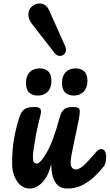

<svg xmlns="http://www.w3.org/2000/svg" viewBox="-20 -1084 633 1109"><path d="M152 5Q107 5 78.5 -37Q50 -79 50 -140Q50 -217 60.5 -279Q71 -341 93 -410Q102 -438 119.5 -452Q137 -466 178 -466Q201 -466 209 -459Q217 -452 217 -438Q217 -431 212 -411Q207 -391 201 -366Q195 -341 190 -317Q182 -274 176 -235.5Q170 -197 170 -177Q170 -155 175.5 -147Q181 -139 191 -139Q213 -139 250.5 -204Q288 -269 326 -410Q334 -439 350 -452.5Q366 -466 400 -466Q423 -466 432 -460.5Q441 -455 441 -440Q441 -426 435.5 -397Q430 -368 422.5 -332Q415 -296 407 -259Q399 -222 393.5 -192Q388 -162 388 -145Q388 -125 396.5 -115Q405 -105 417 -105Q439 -105 467.5 -132Q496 -159 538 -209Q546 -218 552.5 -220.5Q559 -223 565 -223Q579 -223 586 -210.5Q593 -198 593 -178Q593 -164 590 -147.5Q587 -131 574 -116Q552 -89 522 -61Q492 -33 454 -14Q416 5 369 5Q320 5 298 -33.5Q276 -72 276 -136Q259 -66 224.5 -30.5Q190 5 152 5ZM406 -532Q376 -532 357 -549Q338 -566 338 -604Q338 -645 359.5 -667Q381 -689 417 -689Q447 -689 466 -672Q485 -655 485 -617Q485 -577 463.5 -554.5Q442 -532 406 -532ZM198 -532Q168 -532 149 -549Q130 -566 130 -604Q130 -645 151.5 -667Q173 -689 209 -689Q239 -689 258 -672Q277 -655 277 -617Q277 -577 255.5 -554.5Q234 -532 198 -532ZM326 -761Q308 -761 295 -778L166 -944Q154 -959 149 -973Q144 -987 144 -1000Q144 -1029 164 -1046.5Q184 -1064 208 -1064Q225 -1064 240 -1054.5Q255 -1045 264 -1024L357 -816Q361 -807 361 -797Q361 -781 350.5 -771Q340 -761 326 -761Z"/></svg>

Font: Pacifico
Style: Regular
Weight: 400
Designer: Vernon Adams
Foundry: Vernon Adams
Version: Version 3.010; ttfautohint (v1.8.4.7-5d5b)